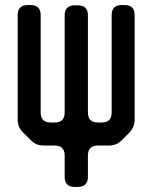

<svg xmlns="http://www.w3.org/2000/svg" viewBox="-20 -731 603 760"><path d="M236 -31Q236 9 276 9H288Q328 9 328 -31V-115Q328 -155 368 -155H412Q441 -155 461 -175L493 -207Q513 -229 513 -257V-671Q513 -711 473 -711H462Q422 -711 422 -671V-286Q422 -246 382 -246H368Q328 -246 328 -286V-670Q328 -710 288 -710H276Q236 -710 236 -670V-286Q236 -246 196 -246H181Q141 -246 141 -286V-671Q141 -711 101 -711H90Q50 -711 50 -671V-257Q50 -228 70 -208L103 -175Q123 -155 152 -155H196Q236 -155 236 -115Z"/></svg>

Font: WDXL Lubrifont TC
Style: Regular
Weight: 400
Designer: [WDXL Lubrifont] Copyright 2020-2022 (c) NightFurySL2001, Skr-ZERO; [ZCOOL QingKe HuangYou] Copyright 2018-2022 (c) The 
Version: Version 2.001;hotconv 1.1.1;makeotfexe 2.6.0